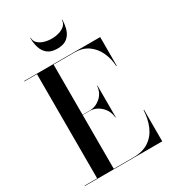

<svg xmlns="http://www.w3.org/2000/svg" viewBox="-227 -1074 1056 1187"><g transform="rotate(-30 300.5 -480.5)"><path d="M188 -961Q188 -937.1 204.5 -921.6Q221 -906.1 246.5 -898.6Q272 -891 299 -891Q326 -891 351.5 -898.6Q377 -906.1 393.5 -921.6Q410 -937.1 410 -961H413Q413 -923.5 402.8 -891.4Q392.6 -859.2 367.8 -839.6Q343 -820 299 -820Q255 -820 230.2 -839.6Q205.4 -859.2 195.2 -891.4Q185 -923.5 185 -961ZM395.2 -272Q390.8 -322.2 355.9 -354.6Q321 -387 278.2 -387H227.8V-3H366.2Q434.8 -3 478.4 -32.1Q522.1 -61.1 543.9 -111.3Q565.8 -161.5 568.8 -225H572.2V0H19.2V-3H109.2V-747H19.2V-750H562.2V-545H558.8Q555.8 -598.5 534.8 -644.6Q513.8 -690.6 474.2 -718.8Q434.8 -747 376.2 -747H227.8V-389H278.2Q321 -389 355.9 -418.9Q390.8 -448.8 395.2 -499H397.8V-272Z"/></g></svg>

Font: Bodoni* 72 Medium
Style: Regular
Weight: 500
Version: Version 1.002; ttfautohint (v0.97) -l 8 -r 50 -G 200 -x 14 -